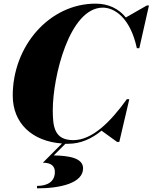

<svg xmlns="http://www.w3.org/2000/svg" viewBox="-20 -780 838 1055"><path d="M281.5 165C281.5 219 239.5 241.5 183.5 241.5V255C314.5 255 436.5 225 436.5 145C436.5 88 359 75.5 275.5 74L339.5 10C344.5 10 350 10 355 10C424 10 485 -18.5 538 -62L623.5 0H635.5L690.5 -235H677C587 -110 487 -10 383 -10C279 -10 270 -83 270 -175C270 -357 361 -738 545 -738C609 -738 696 -683 732 -515H745.5L798.5 -750H787L671.5 -684C632.5 -731.5 577.5 -760 505 -760C252 -760 50 -528 50 -255C50 -102.5 156.5 -3.5 320.5 8.5L215.5 114C260.5 114 281.5 132 281.5 165Z"/></svg>

Font: Bodoni* 16pt Fatface
Style: Italic
Weight: 900
Italic angle: -13°
Version: Version 2.3